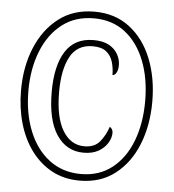

<svg xmlns="http://www.w3.org/2000/svg" viewBox="-52 -774 753 832"><g transform="rotate(5 324.0 -357.5)"><path d="M325 10Q256 10 203 -19Q150 -48 113 -98.5Q76 -149 57 -215.5Q38 -282 38 -358Q38 -461 72.5 -544Q107 -627 171 -676Q235 -725 326 -725Q416 -725 479.5 -676Q543 -627 576 -544Q609 -461 609 -358Q609 -255 575.5 -171.5Q542 -88 478.5 -39Q415 10 325 10ZM328 -19Q407 -19 463 -63Q519 -107 548.5 -183.5Q578 -260 578 -358Q578 -456 548 -532.5Q518 -609 462 -652.5Q406 -696 326 -696Q245 -696 188 -652Q131 -608 100.5 -531.5Q70 -455 70 -359Q70 -261 101 -184Q132 -107 190 -63Q248 -19 328 -19ZM331 -112Q257 -112 214 -176Q171 -240 171 -363Q171 -477 211 -539.5Q251 -602 333 -602Q374 -602 400 -587.5Q426 -573 438.5 -550Q451 -527 451 -503Q451 -483 444 -470.5Q437 -458 427 -458Q427 -488 419 -515Q411 -542 390.5 -558.5Q370 -575 331 -575Q264 -575 233.5 -519Q203 -463 203 -366Q203 -255 238 -197.5Q273 -140 332 -140Q376 -140 399 -167.5Q422 -195 435 -234Q449 -225 449 -208Q449 -187 435.5 -164.5Q422 -142 396 -127Q370 -112 331 -112Z"/></g></svg>

Font: Noto Serif Myanmar ExtraCondensed ExtraLight
Style: Regular
Weight: 200
Width: 2
Designer: Ben Mitchell and the Monotype Design Team
Foundry: Monotype Imaging Inc.
Version: Version 2.106; ttfautohint (v1.8.4.7-5d5b)